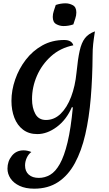

<svg xmlns="http://www.w3.org/2000/svg" viewBox="-20 -808 659 1157"><path d="M413 -162Q380 -86 322 -43Q264 0 205 0Q154 0 119 -26.5Q84 -53 66.5 -98.5Q49 -144 49 -200Q49 -264 71.5 -329Q94 -394 135.5 -448Q177 -502 235.5 -534.5Q294 -567 367 -567Q412 -567 422 -535Q343 -519 287.5 -469Q232 -419 202.5 -351Q173 -283 173 -211Q173 -158 193 -121.5Q213 -85 257 -85Q307 -85 345.5 -122.5Q384 -160 408.5 -224.5Q433 -289 441 -370Q449 -452 460 -501.5Q471 -551 492 -578Q513 -605 552 -619Q545 -575 541.5 -543Q538 -511 538 -473Q537 -339 527 -218.5Q517 -98 494 2Q471 102 431 175.5Q391 249 330.5 289Q270 329 186 329Q134 329 98 312Q62 295 43.5 267.5Q25 240 25 208Q25 164 51.5 131Q78 98 122 98Q145 98 169 108Q152 120 141.5 142.5Q131 165 131 189Q131 224 153 244Q175 264 214 264Q250 264 282 245.5Q314 227 340.5 180Q367 133 387 50Q407 -33 419 -161ZM422 -661Q393 -651 363 -651Q340 -651 319 -662.5Q298 -674 298 -706Q298 -724 304 -741.5Q310 -759 316 -778Q345 -788 375 -788Q398 -788 419 -776.5Q440 -765 440 -733Q440 -715 434 -697.5Q428 -680 422 -661Z"/></svg>

Font: Merienda Medium
Style: Regular
Weight: 500
Designer: Eduardo Rodriguez Tunni
Foundry: Eduardo Rodriguez Tunni
Version: Version 2.001; ttfautohint (v1.8.4.7-5d5b)